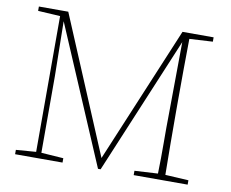

<svg xmlns="http://www.w3.org/2000/svg" viewBox="-75 -773 1047 869"><g transform="rotate(10 448.5 -338.5)"><path d="M46 0V-20L138 -27V-651L36 -657V-677H171L434 -51L696 -677H839V-657L732 -651Q731 -581 730.5 -509.5Q730 -438 730 -367V-310Q730 -239 730.5 -168Q731 -97 732 -26L839 -20V0H591V-20L698 -26Q700 -97 699.5 -166.5Q699 -236 700 -300L703 -631L439 0H427L158 -631L162 -380V-27L264 -20V0Z"/></g></svg>

Font: Source Serif Pro ExtraLight
Style: Regular
Weight: 200
Designer: Frank Grießhammer
Foundry: Adobe Systems Incorporated
Version: Version 3.001;hotconv 1.0.111;makeotfexe 2.5.65597